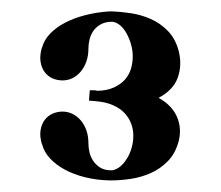

<svg xmlns="http://www.w3.org/2000/svg" viewBox="-20 -700 384 334"><path d="M291 -455.1Q285.2 -433.1 272 -419.7Q258.8 -406.2 242.2 -398.9Q225.6 -391.6 207.8 -388.9Q189.9 -386.2 174.8 -386.2H172.9H169.9Q147.9 -386.7 128.2 -391.6Q108.4 -396.5 93 -404.8Q77.6 -413.1 67.1 -424.3Q56.6 -435.5 53.2 -449.2V-448.2Q48.8 -462.4 50.5 -473.1Q52.2 -483.9 57.6 -491.2Q63 -498.5 71.3 -502.2Q79.6 -505.9 88.9 -505.9Q98.1 -505.9 106.4 -501.7Q114.7 -497.6 120.8 -490.2Q127 -482.9 130.4 -472.9Q133.8 -462.9 133.8 -451.2Q133.8 -442.9 135.7 -434.8Q137.7 -426.8 142.1 -420.2Q146.5 -413.6 153.6 -408.9Q160.6 -404.3 170.9 -403.8H172.9H175.8Q183.1 -405.3 189.5 -410.6Q195.8 -416 200.9 -424.3Q206.1 -432.6 209 -442.9Q211.9 -453.1 211.9 -463.9Q211.9 -474.6 208.3 -484.6Q204.6 -494.6 197 -502.9Q189.5 -511.2 177 -516.8Q164.6 -522.5 147 -523.9Q144 -523.9 141.1 -524.4Q138.2 -524.9 134.8 -524.9L136.2 -543Q140.1 -543 143.1 -543Q146 -543 149.9 -542Q166.5 -542.5 178.2 -547.9Q189.9 -553.2 197.3 -561.5Q204.6 -569.8 207.8 -580.3Q210.9 -590.8 210.9 -602.1Q210.9 -612.3 208 -622.6Q205.1 -632.8 200.4 -641.4Q195.8 -649.9 189.5 -655.5Q183.1 -661.1 175.8 -662.1H172.9H170.9Q160.6 -661.1 153.6 -656.7Q146.5 -652.3 142.1 -645.8Q137.7 -639.2 135.7 -631.1Q133.8 -623 133.8 -615.2Q133.8 -603.5 130.4 -593.5Q127 -583.5 120.8 -575.9Q114.7 -568.4 106.4 -564.2Q98.1 -560.1 88.9 -560.1Q79.6 -560.1 71.3 -563.7Q63 -567.4 57.6 -574.7Q52.2 -582 50.5 -593Q48.8 -604 53.2 -618.2V-617.2Q56.6 -630.4 67.1 -641.4Q77.6 -652.3 93 -660.4Q108.4 -668.5 128.2 -673.6Q147.9 -678.7 169.9 -680.2H172.9H174.8Q189.9 -679.7 207.8 -677Q225.6 -674.3 242.2 -667Q258.8 -659.7 272 -646.2Q285.2 -632.8 291 -610.8Q296.9 -586.9 289.3 -565.2Q281.7 -543.5 255.9 -529.8Q278.8 -517.1 287.6 -497.3Q296.4 -477.5 291 -455.1Z"/></svg>

Font: Purple Purse
Style: Regular
Weight: 400
Designer: Astigmatic (AOETI)
Foundry: Astigmatic (AOETI)
Version: Version 1.000